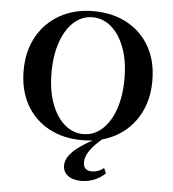

<svg xmlns="http://www.w3.org/2000/svg" viewBox="-54 -632 791 880"><g transform="rotate(5 341.0 -192.0)"><path d="M340.3 11.3Q251.6 11.3 185.1 -25.4Q118.5 -62.1 81.9 -128.2Q45.2 -194.4 45.2 -283.9Q45.2 -372.6 82.3 -439.5Q119.4 -506.5 186.3 -544.4Q253.2 -582.3 341.1 -582.3Q429.8 -582.3 496.8 -545.6Q563.7 -508.9 600.4 -443.1Q637.1 -377.4 637.1 -287.1Q637.1 -199.2 600 -131.9Q562.9 -64.5 496 -26.6Q429 11.3 340.3 11.3ZM341.9 -16.9Q391.1 -16.9 428.6 -50.4Q466.1 -83.9 487.5 -144.4Q508.9 -204.8 508.9 -286.3Q508.9 -368.5 486.3 -428.6Q463.7 -488.7 425.4 -521.4Q387.1 -554 339.5 -554Q291.1 -554 253.6 -520.6Q216.1 -487.1 194.8 -426.6Q173.4 -366.1 173.4 -284.7Q173.4 -203.2 196 -142.7Q218.5 -82.3 256.9 -49.6Q295.2 -16.9 341.9 -16.9ZM351.6 197.6Q312.9 197.6 290.3 180.2Q267.7 162.9 267.7 133.9Q267.7 110.5 283.9 87.9Q300 65.3 333.9 41.5Q367.7 17.7 419.4 -7.3H440.3Q399.2 25 378.2 54.8Q357.3 84.7 357.3 110.5Q357.3 150 396.8 150Q427.4 150 451.6 129.8L462.1 153.2Q441.1 174.2 412.5 185.9Q383.9 197.6 351.6 197.6Z"/></g></svg>

Font: Playfair 5pt SemiExpanded Light
Style: Bold
Weight: 700
Version: Version 2.203